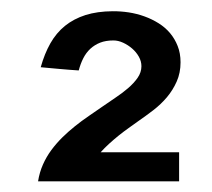

<svg xmlns="http://www.w3.org/2000/svg" viewBox="-20 -621 384 347"><path d="M303.7 -345.8H161.9Q168.7 -353.5 177.2 -361.2Q185.7 -368.9 194.6 -376.1Q203.6 -383.3 212.6 -389.7Q221.6 -396.1 229.4 -401.7Q243.3 -411.3 257 -421.8Q270.8 -432.4 281.7 -445.3Q292.6 -458.3 299.4 -473.8Q306.3 -489.3 306.3 -508.4Q306.3 -524.8 301.1 -537.8Q296 -550.8 287.3 -561.2Q278.6 -571.5 266.6 -579Q254.6 -586.5 241 -591.4Q227.4 -596.3 212.7 -598.6Q198 -600.8 183.6 -600.7Q155.8 -600.5 134.5 -593.8Q113.3 -587 97.5 -574.3Q81.8 -561.6 71.1 -542.8Q60.4 -523.9 53.6 -499.5Q61.4 -498.8 69.9 -498Q78.5 -497.3 87.4 -496.4Q96.3 -495.5 105.3 -494.9Q114.4 -494.4 122.3 -493.7Q125.5 -505.9 130.5 -515.7Q135.5 -525.6 143.2 -532.8Q150.9 -539.9 161 -543.9Q171.1 -547.9 185.1 -547.9Q193.6 -547.9 202.5 -543.8Q211.4 -539.7 218.8 -533.3Q226.2 -526.9 230.9 -518.6Q235.6 -510.3 235.6 -501.3Q235.6 -490.4 228.8 -480.5Q221.9 -470.6 211.4 -461.6Q200.9 -452.6 188.7 -444.5Q176.5 -436.3 165.6 -428.7Q153.3 -420.2 140.5 -411.4Q127.7 -402.7 115.5 -392.9Q103.4 -383.2 92.6 -372.6Q81.8 -361.9 72.8 -349.8Q63.8 -337.6 57.6 -323.6Q51.4 -309.6 48.8 -293.3H303.7Z"/></svg>

Font: SaysetthaMai Thin
Style: Regular
Weight: 100
Designer: John M. Durdin
Foundry: Lao Script for Windows
Version: Version 1.101